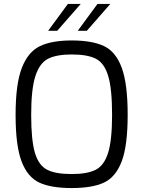

<svg xmlns="http://www.w3.org/2000/svg" viewBox="-20 -947 726 973"><path d="M59 -365Q59 -521 90.5 -602.5Q122 -684 182 -713Q242 -742 343 -742Q447 -742 507 -713.5Q567 -685 597 -603.5Q627 -522 627 -365Q627 -208 596.5 -128.5Q566 -49 506.5 -21.5Q447 6 343 6Q239 6 179.5 -21.5Q120 -49 89.5 -128.5Q59 -208 59 -365ZM548 -365Q548 -498 528 -563Q508 -628 465.5 -649.5Q423 -671 343 -671Q267 -671 224 -649.5Q181 -628 159.5 -562Q138 -496 138 -365Q138 -236 157 -172.5Q176 -109 218.5 -87Q261 -65 343 -65Q423 -65 465.5 -87Q508 -109 528 -173Q548 -237 548 -365ZM324 -927H389L270 -791H224ZM474 -927H539L420 -791H374Z"/></svg>

Font: Exo
Style: Regular
Weight: 400
Designer: Natanael Gama
Foundry: Natanael Gama
Version: Version 1.500; ttfautohint (v1.6)